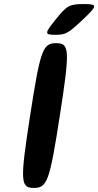

<svg xmlns="http://www.w3.org/2000/svg" viewBox="-20 -923 482 943"><path d="M274 -356C324 -678 322 -711 256 -711C190 -711 178 -678 128 -356C78 -33 80 0 146 0C212 0 224 -33 274 -356ZM254 -828C198 -759 198 -752 251 -752C303 -752 315 -759 388 -828C460 -896 460 -903 391 -903C321 -903 309 -896 254 -828Z"/></svg>

Font: Asimov Print
Style: AIt
Weight: 500
Designer: Google
Version: Version 2.000980: 2014